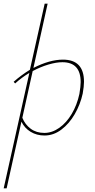

<svg xmlns="http://www.w3.org/2000/svg" viewBox="-34 -731 515 1040"><path d="M421 -288Q421 -264 414 -224Q401 -165 371 -113Q341 -61 298.5 -29Q256 3 207 3Q165 3 132 -17Q99 -37 82 -72L2 289H-14L125 -336Q83 -311 48 -279L40 -288Q82 -325 128 -353L208 -711H224L147 -363Q235 -408 307 -408Q421 -408 421 -288ZM403 -286Q403 -394 304 -394Q271 -394 228.5 -381.5Q186 -369 143 -346L87 -93Q102 -56 132.5 -33.5Q163 -11 206 -11Q248 -11 287 -38.5Q326 -66 354.5 -114Q383 -162 396 -222Q403 -264 403 -286Z"/></svg>

Font: Ysabeau Thin
Style: Italic
Weight: 200
Italic angle: -12°
Designer: Christian Thalmann (Catharsis Fonts)
Version: Version 0.003